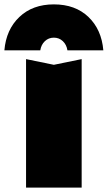

<svg xmlns="http://www.w3.org/2000/svg" viewBox="-71 -857 492 877"><path d="M401 -627H237Q233 -653 216 -669Q199 -685 175 -685Q151 -685 134 -669Q117 -653 113 -627H-51Q-43 -722 17.5 -779.5Q78 -837 175 -837Q273 -837 333 -779.5Q393 -722 401 -627ZM48 -587 175 -561 302 -587V0H48Z"/></svg>

Font: Unbounded Black
Style: Regular
Weight: 900
Designer: Luke Prowse, Jean-Baptiste Morizot, Fátima Lázaro, Florian Runge
Foundry: NaN
Version: Version 1.701;gftools[0.9.28.dev5+ged2979d]